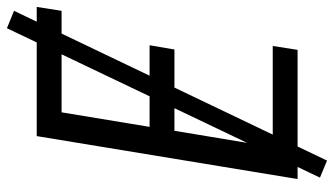

<svg xmlns="http://www.w3.org/2000/svg" viewBox="-220 -638 942 541"><g transform="rotate(-90 250.5 -368.0)"><path d="M16 0 137 -735H501L490 -665H204L163 -417H393L381 -347H152L106 -70H391L380 0ZM68 83 20 63 441 -819 490 -799Z"/></g></svg>

Font: Iosevka SS04
Style: Italic
Weight: 400
Italic angle: -9°
Monospace: yes
Designer: Belleve Invis
Foundry: Belleve Invis
Version: Version 19.0.0; ttfautohint (v1.8.4)